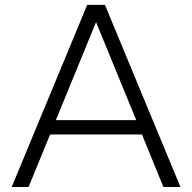

<svg xmlns="http://www.w3.org/2000/svg" viewBox="-20 -752 772 772"><path d="M94.7 0H26.9L330.6 -732.4H401.9L705.6 0H637.2L550.8 -211.4H181.6ZM204.6 -269H527.8L366.2 -663.1Z"/></svg>

Font: Kumbh Sans Light
Style: Regular
Weight: 300
Version: Version 1.004